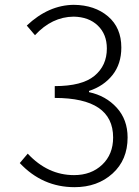

<svg xmlns="http://www.w3.org/2000/svg" viewBox="-20 -763 575 796"><path d="M289 13Q156 13 62 -87L95 -126Q178 -37 287 -37Q358 -37 403.5 -80Q449 -123 449 -193Q449 -357 207 -357V-406Q320 -406 371.5 -448.5Q423 -491 423 -562Q423 -621 385.5 -657Q348 -693 285 -694Q195 -693 125 -617L91 -657Q181 -742 286 -743Q373 -742 428 -695Q483 -648 483 -566Q483 -498 446.5 -452Q410 -406 349 -386V-381Q419 -366 464 -316.5Q509 -267 509 -193Q509 -100 446.5 -43.5Q384 13 289 13Z"/></svg>

Font: NotoSansHansLight
Style: Regular
Weight: 300
Designer: Ryoko NISHIZUKA  (kana & ideographs); Paul D. Hunt (Latin, Greek & Cyrillic); Wenlong ZHANG  (bopomofo); Sandoll Communi
Foundry: Adobe Systems Incorporated
Version: Version 1.00;December 8, 2021;FontCreator 13.0.0.2675 64-bit